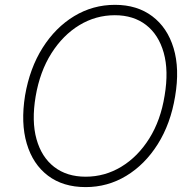

<svg xmlns="http://www.w3.org/2000/svg" viewBox="-20 -757 792 787"><path d="M697.8 -361.9Q679.3 -249.6 626.6 -166Q573.9 -82.4 497.5 -36.2Q421.2 9.9 331 9.9Q238.6 9.9 176.7 -36.9Q114.7 -83.8 89.7 -168.3Q64.6 -252.8 82.7 -365.4Q101.9 -477.6 154.7 -561.1Q207.4 -644.5 284.1 -690.9Q360.8 -737.2 451.3 -737.2Q541.9 -737.2 604 -690.5Q666.2 -643.8 691.6 -559.5Q717 -475.1 697.8 -361.9ZM654.8 -365.4Q671.9 -467 651.1 -540.8Q630.3 -614.7 578.7 -654.7Q527 -694.6 450.6 -694.6Q372.5 -694.6 305.2 -653.8Q237.9 -612.9 190.7 -538.4Q143.5 -463.8 126.1 -361.9Q109 -260.7 129.6 -186.8Q150.2 -112.9 202.1 -72.8Q253.9 -32.7 331 -32.7Q409.8 -32.7 477.5 -73.7Q545.1 -114.7 592 -189.5Q638.8 -264.2 654.8 -365.4Z"/></svg>

Font: Inter Extra Light  BETA
Style: Italic
Weight: 200
Italic angle: 9.39999°
Designer: Rasmus Andersson
Foundry: rsms
Version: Version 3.011;git-f93a4a705